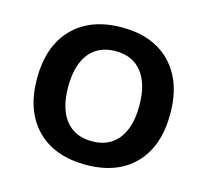

<svg xmlns="http://www.w3.org/2000/svg" viewBox="-86 -648 815 756"><g transform="rotate(15 321.5 -270.0)"><path d="M323.2 -549.8Q450.2 -549.8 522 -475.6Q593.8 -401.4 593.8 -269.5Q593.8 -137.7 522.5 -64Q451.2 9.8 323.2 9.8Q195.3 9.8 123 -64Q50.8 -137.7 50.8 -269.5Q50.8 -401.4 123 -475.6Q195.3 -549.8 323.2 -549.8ZM323.2 -85.9Q392.6 -85.9 430.2 -133.8Q467.8 -181.6 467.8 -269.5Q467.8 -357.4 430.2 -405.3Q392.6 -453.1 323.2 -453.1Q252.9 -453.1 215.3 -405.3Q177.7 -357.4 177.7 -269.5Q177.7 -181.6 215.3 -133.8Q252.9 -85.9 323.2 -85.9Z"/></g></svg>

Font: Min Sans SemiBold
Style: Regular
Weight: 600
Designer: Jinseong-Kim, NotoSansCJK, Nunito
Foundry: Jinseong-Kim
Version: Version 1.400;Glyphs 3.1.2 (3151)